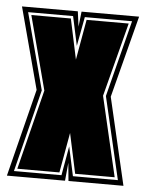

<svg xmlns="http://www.w3.org/2000/svg" viewBox="-47 -630 507 668"><g transform="rotate(5 207.0 -295.5)"><path d="M2 0 79 -306 3 -591H198L205 -538L211 -591H412L338 -305L409 0H217L211 -63L205 0ZM25 -18H191L209 -120L231 -18H388L321 -306L389 -573H224L205 -471L183 -573H26L97 -306ZM36 -27 106 -306 38 -564H176L206 -423L231 -564H378L311 -306L376 -27H238L208 -167L183 -27Z"/></g></svg>

Font: Alumni Sans Collegiate One SC
Style: Regular
Weight: 400
Designer: Robert E. Leuschke
Foundry: Robert E. Leuschke
Version: Version 1.100